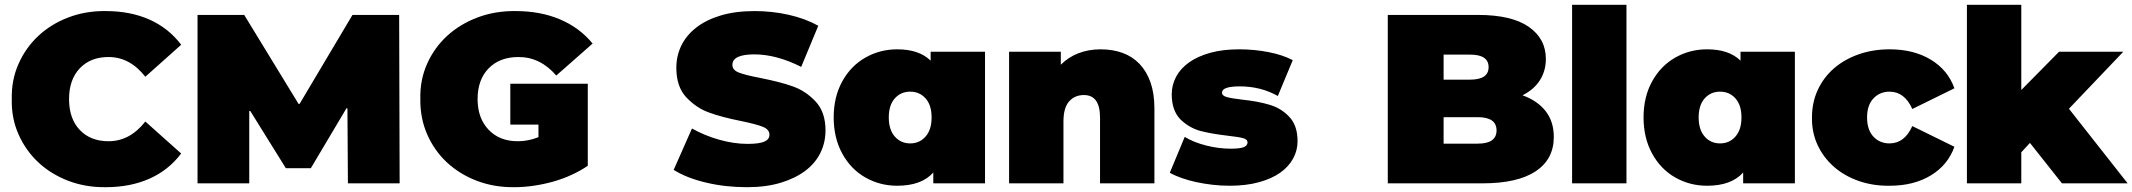

<svg xmlns="http://www.w3.org/2000/svg" viewBox="-20 -762 8863 798"><path d="M29 -350Q27 -429 57 -496.5Q87 -564 139.5 -613Q192 -662 264 -689.5Q336 -717 419 -716Q522 -716 601.5 -680.5Q681 -645 733 -576L584 -443Q520 -525 431 -525Q356 -525 311.5 -478Q267 -431 267 -350Q267 -269 311.5 -222Q356 -175 431 -175Q520 -175 584 -257L733 -124Q681 -55 601.5 -19.5Q522 16 419 16Q336 17 264 -10.5Q192 -38 139.5 -87Q87 -136 57 -203.5Q27 -271 29 -350Z M1420 -312 1272 -63H1168L1020 -301H1016V0H801V-700H995L1221 -330H1225L1445 -700H1639L1641 0H1426L1424 -312Z M2423 -73Q2392 -52 2355 -35Q2318 -18 2278.5 -7Q2239 4 2198 10Q2157 16 2118 16Q2034 17 1962 -10.5Q1890 -38 1837.5 -87Q1785 -136 1755.5 -203.5Q1726 -271 1727 -350Q1725 -429 1755 -496.5Q1785 -564 1838.5 -613Q1892 -662 1965 -689.5Q2038 -717 2123 -716Q2226 -716 2307.5 -681.5Q2389 -647 2443 -581L2292 -448Q2226 -525 2135 -525Q2057 -525 2011 -478Q1965 -431 1965 -350Q1965 -271 2010.5 -223Q2056 -175 2132 -175Q2176 -175 2218 -192V-244H2101V-414H2423Z M2780 -56 2856 -228Q2907 -199 2968.5 -181.5Q3030 -164 3087 -164Q3136 -164 3157 -173.5Q3178 -183 3178 -202Q3178 -224 3150.5 -235Q3123 -246 3060 -259Q2979 -275 2925 -295Q2873 -314 2831 -359Q2791 -403 2791 -480Q2791 -530 2812 -573Q2833 -616 2874.5 -648Q2916 -680 2976.5 -698Q3037 -716 3117 -716Q3189 -716 3258 -700.5Q3327 -685 3381 -655L3310 -484Q3207 -536 3115 -536Q3024 -536 3024 -492Q3024 -471 3050.5 -460.5Q3077 -450 3140 -438Q3180 -430 3213.5 -421.5Q3247 -413 3275 -403Q3329 -384 3370 -340Q3411 -296 3411 -220Q3411 -170 3390 -127Q3369 -84 3327.5 -52.5Q3286 -21 3225 -2.5Q3164 16 3085 16Q3041 16 2999 11.5Q2957 7 2915 -3Q2834 -22 2780 -56Z M4074 -547V0H3859V-45Q3810 10 3709 10Q3637 10 3576.5 -24.5Q3516 -59 3480.5 -124Q3445 -189 3445 -274Q3445 -359 3480.5 -423.5Q3516 -488 3576.5 -522.5Q3637 -557 3709 -557Q3800 -557 3848 -510V-547ZM3852 -274Q3852 -325 3827 -353Q3802 -381 3763 -381Q3724 -381 3699 -353Q3674 -325 3674 -274Q3674 -223 3699 -194.5Q3724 -166 3763 -166Q3802 -166 3827 -194.5Q3852 -223 3852 -274Z M4778 -312V0H4552V-273Q4552 -367 4485 -367Q4447 -367 4423.5 -340.5Q4400 -314 4400 -257V0H4174V-547H4389V-493Q4421 -525 4463 -541Q4505 -557 4554 -557Q4605 -557 4646 -542Q4687 -527 4716.5 -496Q4746 -465 4762 -419Q4778 -373 4778 -312Z M4842 -44 4904 -193Q4942 -170 4994 -157Q5046 -144 5095 -144Q5134 -144 5149.5 -150.5Q5165 -157 5165 -170Q5165 -183 5146 -188Q5127 -193 5082 -198Q5048 -202 5019.5 -207Q4991 -212 4968 -218Q4920 -232 4885 -267Q4850 -304 4850 -370Q4850 -409 4868.5 -443.5Q4887 -478 4922.5 -503Q4958 -528 5010 -542.5Q5062 -557 5130 -557Q5193 -557 5252 -545.5Q5311 -534 5353 -512L5291 -363Q5220 -403 5133 -403Q5059 -403 5059 -377Q5059 -364 5079 -358.5Q5099 -353 5142 -348Q5208 -341 5255 -327Q5304 -313 5337 -278Q5373 -242 5373 -175Q5373 -137 5354.5 -103Q5336 -69 5300.5 -44Q5265 -19 5212 -4.5Q5159 10 5090 10Q5055 10 5020 6Q4985 2 4952.5 -5Q4920 -12 4891.5 -22Q4863 -32 4842 -44Z M6438 -193Q6438 -100 6362.5 -50Q6287 0 6142 0H5748V-700H6122Q6263 -700 6334 -650.5Q6405 -601 6405 -517Q6405 -468 6380.5 -429Q6356 -390 6308 -366Q6371 -343 6404.5 -299.5Q6438 -256 6438 -193ZM5980 -535V-431H6090Q6167 -431 6167 -483Q6167 -535 6090 -535ZM6200 -220Q6200 -275 6122 -275H5980V-165H6122Q6200 -165 6200 -220Z M6514 -742H6740V0H6514Z M7440 -547V0H7225V-45Q7176 10 7075 10Q7003 10 6942.5 -24.5Q6882 -59 6846.5 -124Q6811 -189 6811 -274Q6811 -359 6846.5 -423.5Q6882 -488 6942.5 -522.5Q7003 -557 7075 -557Q7166 -557 7214 -510V-547ZM7218 -274Q7218 -325 7193 -353Q7168 -381 7129 -381Q7090 -381 7065 -353Q7040 -325 7040 -274Q7040 -223 7065 -194.5Q7090 -166 7129 -166Q7168 -166 7193 -194.5Q7218 -223 7218 -274Z M7511 -274Q7511 -336 7535 -388Q7559 -440 7602 -477.5Q7645 -515 7704.5 -536Q7764 -557 7834 -557Q7934 -557 8005 -514Q8076 -471 8103 -395L7928 -309Q7896 -381 7833 -381Q7793 -381 7766.5 -353Q7740 -325 7740 -274Q7740 -222 7766.5 -194Q7793 -166 7833 -166Q7896 -166 7928 -238L8103 -152Q8076 -76 8005 -33Q7934 10 7834 10Q7765 11 7705 -10Q7645 -31 7601.5 -69.5Q7558 -108 7534 -160Q7510 -212 7511 -274Z M8417 -168 8381 -129V0H8155V-742H8381V-388L8538 -547H8805L8579 -310L8823 0H8550Z"/></svg>

Font: CMG Sans Black
Style: Regular
Weight: 900
Designer: Julieta Ulanovsky
Foundry: Julieta Ulanovsky
Version: Version 7.200